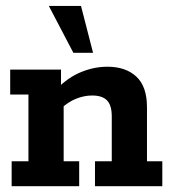

<svg xmlns="http://www.w3.org/2000/svg" viewBox="-20 -639 592 659"><path d="M20 0V-85.5H77.6V-314.5H15V-400H189.4V-337.5L176.1 -335Q214.4 -373.8 258.9 -391.9Q303.4 -410 348.7 -410Q411.4 -410 447.9 -376.1Q484.5 -342.3 484.5 -270.7V-85.5H537.1V0H306V-85.5H363.6V-239.8Q363.6 -277.8 347.2 -294.5Q330.9 -311.2 296.1 -311.2Q269.4 -311.2 241.9 -300.4Q214.3 -289.7 187.2 -264.5L198.5 -297.8V-85.5H251.8V0ZM231.8 -457.8 147.6 -618.6H258L299.4 -457.8Z"/></svg>

Font: Rokkitt SemiBold
Style: Regular
Weight: 600
Designer: Vernon Adams
Foundry: Vernon Adams
Version: Version 3.103